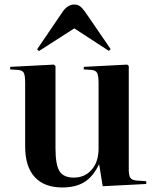

<svg xmlns="http://www.w3.org/2000/svg" viewBox="-20 -804 683 838"><path d="M149.9 -581.1 142.1 -588.9 254.9 -754.9Q276.4 -784.2 304.2 -784.2Q318.4 -784.2 328.6 -777.1Q338.9 -770 353 -750L462.9 -589.8L455.1 -582L304.2 -680.2ZM252 14.2Q173.3 14.2 131.6 -31.2Q89.8 -76.7 89.8 -165V-441.9Q89.8 -475.1 83.7 -486.3Q77.6 -497.6 57.1 -499L23.9 -501L24.9 -512.2L214.8 -522L222.2 -516.1V-155.8Q222.2 -85 239.7 -56.9Q257.3 -28.8 301.8 -28.8Q350.1 -28.8 380.1 -63.2Q410.2 -97.7 410.2 -154.8V-440.9Q410.2 -473.1 404.1 -485.4Q397.9 -497.6 377.9 -499L345.2 -501L346.2 -512.2L535.2 -522L542 -516.1V-64.9Q542 -38.6 548.6 -28.3Q555.2 -18.1 575.2 -16.1L618.2 -13.2V-1L428.2 8.8L413.1 -85H411.1Q385.7 -32.2 347.7 -9Q309.6 14.2 252 14.2Z"/></svg>

Font: Display Semibold
Style: Regular
Weight: 600
Designer: Latin by Veronika Burian and Jose Scaglione. Greek by Irene Vlachou. Cyrillic by Vera Evstafieva.
Foundry: TypeTogether
Version: Version 3.002